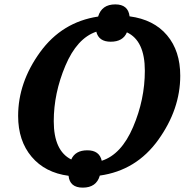

<svg xmlns="http://www.w3.org/2000/svg" viewBox="-20 -797 872 879"><path d="M429.2 -721.2Q445.8 -776.9 507.8 -776.9Q566.9 -776.9 573.2 -722.2Q684.1 -707.5 744.6 -635.7Q805.2 -564 805.2 -450.2Q805.2 -296.9 704.6 -156.7Q604 -16.6 437 6.8Q421.4 62 358.9 62Q299.3 62 293.9 7.8Q186.5 -6.3 124.8 -79.3Q63 -152.3 63 -266.1Q63 -419.4 163.3 -557.9Q263.7 -696.3 429.2 -721.2ZM306.2 -66.9Q324.7 -108.9 379.9 -108.9Q435.1 -108.9 445.8 -61Q535.6 -89.8 589.4 -215.6Q643.1 -341.3 643.1 -473.1Q643.1 -610.8 561 -648.9Q543 -606 486.8 -606Q432.1 -606 420.9 -651.9Q332.5 -622.1 279.3 -496.1Q226.1 -370.1 226.1 -242.2Q226.1 -106.9 306.2 -66.9Z"/></svg>

Font: Droid Serif
Style: Bold Italic
Weight: 700
Italic angle: -12°
Designer: Monotype Design team
Foundry: Monotype Imaging Inc.
Version: Version 1.03